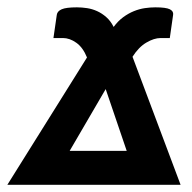

<svg xmlns="http://www.w3.org/2000/svg" viewBox="-35 -511 530 531"><path d="M-14.6 0 205.6 -352.1Q194.3 -379.9 176 -392.8Q157.7 -405.8 139.2 -405.8H112.8L122.1 -470.2Q123.5 -480 135.7 -485.4Q147.9 -490.7 177.7 -490.7Q191.4 -490.7 205.8 -488.5Q220.2 -486.3 233.6 -480.2Q247.1 -474.1 259 -463.6Q271 -453.1 279.3 -436.5Q291.5 -453.1 305.9 -463.6Q320.3 -474.1 335.4 -480.2Q350.6 -486.3 365.5 -488.5Q380.4 -490.7 394.5 -490.7Q423.8 -490.7 434.6 -485.4Q445.3 -480 443.8 -470.2L434.6 -405.8H409.2Q391.1 -405.8 369.9 -393.3Q348.6 -380.9 331.5 -354L464.4 0ZM157.7 -93.8H315.4L257.3 -264.6Z"/></svg>

Font: Carlito
Style: Bold Italic
Weight: 700
Italic angle: -7°
Designer: Lukasz Dziedzic
Foundry: tyPoland Lukasz Dziedzic
Version: Version 1.104